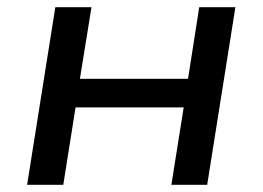

<svg xmlns="http://www.w3.org/2000/svg" viewBox="-20 -511 726 531"><path d="M55 0 133 -491H233L201 -293H500L531 -491H631L553 0H454L488 -214H189L155 0Z"/></svg>

Font: Nunito Sans 10pt SemiExpanded Medium
Style: Italic
Weight: 500
Width: 6
Italic angle: -9°
Designer: Vernon Adams
Foundry: Vernon Adams
Version: Version 3.101;gftools[0.9.27]